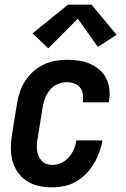

<svg xmlns="http://www.w3.org/2000/svg" viewBox="-20 -794 540 822"><path d="M204 8Q174 8 146 2Q118 -4 95 -19Q72 -34 56 -57Q40 -80 33 -107Q26 -134 26.5 -163.5Q27 -193 32 -222L53 -352Q57 -377 65.5 -401.5Q74 -426 88.5 -448.5Q103 -471 123 -488.5Q143 -506 167 -517.5Q191 -529 216 -533.5Q241 -538 266 -538Q292 -538 317 -534.5Q342 -531 364 -521.5Q386 -512 404.5 -496.5Q423 -481 434 -460Q445 -439 448 -414Q451 -389 447 -363Q447 -361 446.5 -359.5Q446 -358 446 -356H334Q334 -357 334.5 -357.5Q335 -358 335 -359Q337 -375 334.5 -391.5Q332 -408 322.5 -419.5Q313 -431 298 -436.5Q283 -442 266 -442Q247 -442 227.5 -434Q208 -426 194.5 -410Q181 -394 173.5 -375Q166 -356 163 -337L142 -207Q139 -193 138 -179.5Q137 -166 138.5 -153Q140 -140 144.5 -128Q149 -116 157.5 -106.5Q166 -97 178 -92.5Q190 -88 204 -88Q223 -88 242 -96.5Q261 -105 274.5 -120.5Q288 -136 296 -154.5Q304 -173 307 -193H419Q414 -167 405 -142Q396 -117 382 -93.5Q368 -70 348.5 -50Q329 -30 305.5 -16.5Q282 -3 255.5 2.5Q229 8 204 8ZM187 -587 119 -651 271 -774H372L479 -645L399 -593L313 -714Z"/></svg>

Font: Iosevka Curly Oblique
Style: Bold
Weight: 700
Italic angle: -9°
Monospace: yes
Designer: Belleve Invis
Foundry: Belleve Invis
Version: Version 11.1.0; ttfautohint (v1.8.3)